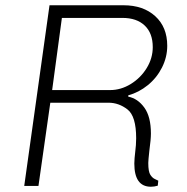

<svg xmlns="http://www.w3.org/2000/svg" viewBox="-20 -706 711 729"><path d="M615 -532Q615 -489 595 -449.5Q575 -410 541 -382.5Q507 -355 467 -344V-339Q503 -332 528 -297.5Q553 -263 553 -199Q553 -177 547 -133Q543 -97 543 -87Q543 -54 551 -42Q559 -30 568.5 -26Q578 -22 581 -20L579 -1Q566 3 553 3Q490 3 490 -85Q490 -101 494 -135Q495 -143 496 -155Q497 -167 497 -181Q497 -265 464 -290.5Q431 -316 392 -316H171L126 0H72L168 -686H449Q524 -686 569.5 -644.5Q615 -603 615 -532ZM215 -638 178 -364H398Q439 -364 476.5 -387Q514 -410 537 -447.5Q560 -485 560 -527Q560 -580 529.5 -609Q499 -638 445 -638Z"/></svg>

Font: Chivo Thin Italic
Style: Regular
Weight: 100
Italic angle: -8.05°
Designer: Hector Gatti
Foundry: Omnibus-Type
Version: Version 1.007